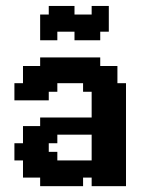

<svg xmlns="http://www.w3.org/2000/svg" viewBox="-20 -638 511 658"><path d="M264.7 0H235.3V-29.4H264.7ZM323.5 0H294.1V-29.4H323.5ZM235.3 0H205.9V-29.4H235.3ZM205.9 0H176.5V-29.4H205.9ZM176.5 0H147.1V-29.4H176.5ZM147.1 0H117.6V-29.4H147.1ZM117.6 -29.4H88.2V-58.8H117.6ZM147.1 -29.4H117.6V-58.8H147.1ZM147.1 -58.8H117.6V-88.2H147.1ZM88.2 -29.4H58.8V-58.8H88.2ZM88.2 -58.8H58.8V-88.2H88.2ZM117.6 -58.8H88.2V-88.2H117.6ZM147.1 -88.2H117.6V-117.6H147.1ZM176.5 -88.2H147.1V-117.6H176.5ZM117.6 -88.2H88.2V-117.6H117.6ZM88.2 -88.2H58.8V-117.6H88.2ZM58.8 -88.2H29.4V-117.6H58.8ZM58.8 -117.6H29.4V-147.1H58.8ZM58.8 -294.1H29.4V-323.5H58.8ZM58.8 -323.5H29.4V-352.9H58.8ZM88.2 -323.5H58.8V-352.9H88.2ZM88.2 -352.9H58.8V-382.4H88.2ZM88.2 -382.4H58.8V-411.8H88.2ZM117.6 -382.4H88.2V-411.8H117.6ZM147.1 -382.4H117.6V-411.8H147.1ZM176.5 -352.9H147.1V-382.4H176.5ZM176.5 -323.5H147.1V-352.9H176.5ZM147.1 -323.5H117.6V-352.9H147.1ZM147.1 -352.9H117.6V-382.4H147.1ZM117.6 -352.9H88.2V-382.4H117.6ZM117.6 -323.5H88.2V-352.9H117.6ZM117.6 -294.1H88.2V-323.5H117.6ZM147.1 -294.1H117.6V-323.5H147.1ZM147.1 -117.6H117.6V-147.1H147.1ZM117.6 -117.6H88.2V-147.1H117.6ZM88.2 -294.1H58.8V-323.5H88.2ZM88.2 -117.6H58.8V-147.1H88.2ZM176.5 -382.4H147.1V-411.8H176.5ZM176.5 -411.8H147.1V-441.2H176.5ZM147.1 -411.8H117.6V-441.2H147.1ZM205.9 -411.8H176.5V-441.2H205.9ZM235.3 -411.8H205.9V-441.2H235.3ZM264.7 -411.8H235.3V-441.2H264.7ZM294.1 -411.8H264.7V-441.2H294.1ZM323.5 -411.8H294.1V-441.2H323.5ZM323.5 -382.4H294.1V-411.8H323.5ZM352.9 -382.4H323.5V-411.8H352.9ZM382.4 -382.4H352.9V-411.8H382.4ZM382.4 -352.9H352.9V-382.4H382.4ZM411.8 -323.5H382.4V-352.9H411.8ZM382.4 -323.5H352.9V-352.9H382.4ZM411.8 -294.1H382.4V-323.5H411.8ZM411.8 -264.7H382.4V-294.1H411.8ZM411.8 -235.3H382.4V-264.7H411.8ZM411.8 -205.9H382.4V-235.3H411.8ZM411.8 -176.5H382.4V-205.9H411.8ZM411.8 -147.1H382.4V-176.5H411.8ZM382.4 -147.1H352.9V-176.5H382.4ZM382.4 -117.6H352.9V-147.1H382.4ZM411.8 -117.6H382.4V-147.1H411.8ZM411.8 -88.2H382.4V-117.6H411.8ZM382.4 -88.2H352.9V-117.6H382.4ZM382.4 -58.8H352.9V-88.2H382.4ZM382.4 -29.4H352.9V-58.8H382.4ZM352.9 -29.4H323.5V-58.8H352.9ZM323.5 -29.4H294.1V-58.8H323.5ZM294.1 -29.4H264.7V-58.8H294.1ZM294.1 -58.8H264.7V-88.2H294.1ZM323.5 -88.2H294.1V-117.6H323.5ZM352.9 -88.2H323.5V-117.6H352.9ZM323.5 -117.6H294.1V-147.1H323.5ZM323.5 -147.1H294.1V-176.5H323.5ZM323.5 -176.5H294.1V-205.9H323.5ZM323.5 -205.9H294.1V-235.3H323.5ZM323.5 -235.3H294.1V-264.7H323.5ZM323.5 -264.7H294.1V-294.1H323.5ZM323.5 -294.1H294.1V-323.5H323.5ZM323.5 -323.5H294.1V-352.9H323.5ZM294.1 -323.5H264.7V-352.9H294.1ZM294.1 -352.9H264.7V-382.4H294.1ZM264.7 -352.9H235.3V-382.4H264.7ZM235.3 -352.9H205.9V-382.4H235.3ZM205.9 -352.9H176.5V-382.4H205.9ZM205.9 -382.4H176.5V-411.8H205.9ZM235.3 -382.4H205.9V-411.8H235.3ZM264.7 -382.4H235.3V-411.8H264.7ZM294.1 -382.4H264.7V-411.8H294.1ZM323.5 -352.9H294.1V-382.4H323.5ZM352.9 -352.9H323.5V-382.4H352.9ZM352.9 -323.5H323.5V-352.9H352.9ZM352.9 -294.1H323.5V-323.5H352.9ZM352.9 -264.7H323.5V-294.1H352.9ZM382.4 -264.7H352.9V-294.1H382.4ZM382.4 -294.1H352.9V-323.5H382.4ZM382.4 -235.3H352.9V-264.7H382.4ZM382.4 -205.9H352.9V-235.3H382.4ZM382.4 -176.5H352.9V-205.9H382.4ZM352.9 -176.5H323.5V-205.9H352.9ZM352.9 -205.9H323.5V-235.3H352.9ZM352.9 -235.3H323.5V-264.7H352.9ZM352.9 -147.1H323.5V-176.5H352.9ZM352.9 -117.6H323.5V-147.1H352.9ZM352.9 -58.8H323.5V-88.2H352.9ZM323.5 -58.8H294.1V-88.2H323.5ZM264.7 -29.4H235.3V-58.8H264.7ZM235.3 -29.4H205.9V-58.8H235.3ZM205.9 -29.4H176.5V-58.8H205.9ZM176.5 -29.4H147.1V-58.8H176.5ZM176.5 -58.8H147.1V-88.2H176.5ZM205.9 -58.8H176.5V-88.2H205.9ZM235.3 -58.8H205.9V-88.2H235.3ZM264.7 -58.8H235.3V-88.2H264.7ZM88.2 -147.1H58.8V-176.5H88.2ZM117.6 -147.1H88.2V-176.5H117.6ZM147.1 -147.1H117.6V-176.5H147.1ZM88.2 -176.5H58.8V-205.9H88.2ZM117.6 -176.5H88.2V-205.9H117.6ZM147.1 -176.5H117.6V-205.9H147.1ZM176.5 -176.5H147.1V-205.9H176.5ZM205.9 -176.5H176.5V-205.9H205.9ZM235.3 -176.5H205.9V-205.9H235.3ZM264.7 -176.5H235.3V-205.9H264.7ZM294.1 -176.5H264.7V-205.9H294.1ZM294.1 -205.9H264.7V-235.3H294.1ZM264.7 -205.9H235.3V-235.3H264.7ZM235.3 -205.9H205.9V-235.3H235.3ZM205.9 -205.9H176.5V-235.3H205.9ZM176.5 -205.9H147.1V-235.3H176.5ZM147.1 -205.9H117.6V-235.3H147.1ZM382.4 -88.2H411.8V-58.8H382.4ZM382.4 -58.8H411.8V-29.4H382.4ZM382.4 -29.4H411.8V0H382.4ZM352.9 -29.4H382.4V0H352.9ZM323.5 -29.4H352.9V0H323.5ZM147.1 -176.5H176.5V-147.1H147.1ZM117.6 -529.4H147.1V-500H117.6ZM117.6 -558.8H147.1V-529.4H117.6ZM147.1 -558.8H176.5V-529.4H147.1ZM147.1 -588.2H176.5V-558.8H147.1ZM176.5 -588.2H205.9V-558.8H176.5ZM176.5 -558.8H205.9V-529.4H176.5ZM205.9 -558.8H235.3V-529.4H205.9ZM235.3 -558.8H264.7V-529.4H235.3ZM264.7 -558.8H294.1V-529.4H264.7ZM264.7 -588.2H294.1V-558.8H264.7ZM294.1 -588.2H323.5V-558.8H294.1ZM264.7 -529.4H294.1V-500H264.7ZM235.3 -529.4H264.7V-500H235.3ZM294.1 -558.8H323.5V-529.4H294.1ZM147.1 -529.4H176.5V-500H147.1ZM205.9 -588.2H235.3V-558.8H205.9ZM235.3 -588.2H264.7V-558.8H235.3ZM176.5 -617.6H205.9V-588.2H176.5ZM147.1 -617.6H176.5V-588.2H147.1ZM117.6 -588.2H147.1V-558.8H117.6ZM205.9 -617.6H235.3V-588.2H205.9ZM294.1 -529.4H323.5V-500H294.1ZM294.1 -617.6H323.5V-588.2H294.1ZM323.5 -617.6H352.9V-588.2H323.5ZM323.5 -588.2H352.9V-558.8H323.5ZM323.5 -558.8H352.9V-529.4H323.5Z"/></svg>

Font: Jersey 20
Style: Regular
Weight: 400
Designer: Sarah Cadigan-Fried
Version: Version 1.000; ttfautohint (v1.8.4.7-5d5b)